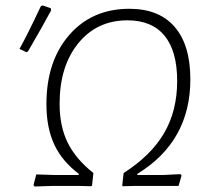

<svg xmlns="http://www.w3.org/2000/svg" viewBox="-20 -677 772 699"><path d="M129 -655 136 -657 165 -647 166 -639Q135 -581 82 -490L76 -487L51 -499Q79 -549 129 -655ZM106 2 102 -3 112 -42 175 -40H266L267 -44Q206 -90 177.5 -151Q149 -212 149 -298Q149 -454 232 -549.5Q315 -645 451 -645Q559 -645 616 -579Q673 -513 673 -388Q673 -162 480 -44V-40H576L637 -43L641 -38L630 0H466L427 1L425 -1L430 -47Q530 -111 577.5 -192.5Q625 -274 625 -382Q625 -491 579 -547Q533 -603 444 -603Q333 -603 265 -519.5Q197 -436 197 -299Q197 -218 226 -158.5Q255 -99 320 -47L315 -1L311 1L272 0H167Z"/></svg>

Font: Alegreya Sans Light
Style: Italic
Weight: 300
Italic angle: -7°
Designer: Juan Pablo del Peral
Foundry: Huerta Tipografica
Version: Version 2.007